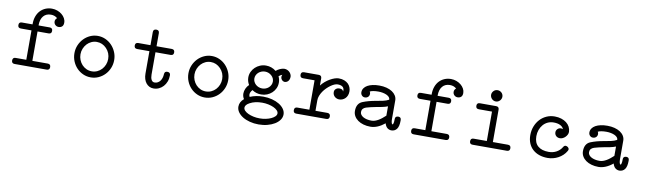

<svg xmlns="http://www.w3.org/2000/svg" viewBox="-43 -1210 6710 1997"><g transform="rotate(10 3311.5 -211.5)"><path d="M211.9 -47.4V-357.9H99.6Q67.9 -357.9 67.9 -389.6Q67.9 -421.4 99.6 -421.4H211.9V-426.8Q211.9 -471.2 224.9 -506.6Q237.8 -542 261 -566.7Q284.2 -591.3 315.4 -604.5Q346.7 -617.7 383.3 -617.7Q413.6 -617.7 440.9 -607.7Q468.3 -597.7 488.8 -580.8Q509.3 -564 521.5 -542Q533.7 -520 533.7 -495.6Q533.7 -468.3 519.5 -455.1Q505.4 -441.9 482.4 -441.9Q472.7 -441.9 463.9 -445.3Q455.1 -448.7 448 -455.3Q440.9 -461.9 436.8 -470.9Q432.6 -480 432.6 -491.7Q432.6 -502.9 437.7 -512.7Q442.9 -522.5 452.1 -529.3L453.1 -528.3Q439.5 -541 422.1 -547.6Q404.8 -554.2 383.3 -554.2Q333.5 -554.2 304.9 -521Q276.4 -487.8 275.4 -426.8L275.9 -421.4H392.6Q424.3 -421.4 424.3 -389.6Q424.3 -357.9 392.6 -357.9H275.9V-47.4H438Q469.7 -47.4 469.7 -15.1Q469.7 16.6 438 16.6H99.6Q67.9 16.6 67.9 -15.1Q67.9 -47.4 99.6 -47.4Z M902.8 -421.4Q945.8 -421.4 983.9 -404.1Q1022 -386.7 1050.5 -356.7Q1079.1 -326.7 1095.9 -286.9Q1112.8 -247.1 1112.8 -202.6Q1112.8 -157.2 1096.2 -117.4Q1079.6 -77.6 1051 -47.9Q1022.5 -18.1 984.1 -0.7Q945.8 16.6 902.8 16.6Q859.4 16.6 821.3 -0.5Q783.2 -17.6 754.6 -47.4Q726.1 -77.1 709.5 -117.2Q692.9 -157.2 692.9 -202.6Q692.9 -247.6 709.7 -287.4Q726.6 -327.1 755.1 -356.9Q783.7 -386.7 821.8 -404.1Q859.9 -421.4 902.8 -421.4ZM1005.9 -312.5Q962.4 -357.9 902.8 -357.9Q873 -357.9 846.4 -345.7Q819.8 -333.5 800 -312.3Q780.3 -291 768.6 -262.7Q756.8 -234.4 756.8 -202.6Q756.8 -170.9 768.1 -142.8Q779.3 -114.7 798.8 -93.5Q818.4 -72.3 845 -59.8Q871.6 -47.4 902.8 -47.4Q933.6 -47.4 960.2 -59.6Q986.8 -71.8 1006.6 -93Q1026.4 -114.3 1037.8 -142.6Q1049.3 -170.9 1049.3 -202.6Q1049.3 -266.6 1005.9 -312.5Z M1328.6 -357.9Q1296.9 -357.9 1296.9 -389.6Q1296.9 -421.4 1328.6 -421.4H1457.5V-559.1Q1457.5 -591.3 1489.7 -591.3Q1521.5 -591.3 1521.5 -559.1V-421.4H1681.6Q1713.4 -421.4 1713.4 -389.6Q1713.4 -357.9 1681.6 -357.9H1521.5V-121.6Q1521.5 -87.9 1532.7 -67.1Q1543.9 -46.4 1565.9 -46.4Q1584 -46.4 1598.9 -54.2Q1613.8 -62 1624.3 -75.7Q1634.8 -89.4 1640.9 -108.2Q1647 -127 1647.9 -149.4Q1649.4 -179.2 1678.2 -179.2Q1711.4 -179.2 1711.4 -147.9Q1711.4 -111.8 1700 -81.5Q1688.5 -51.3 1668.7 -29.5Q1648.9 -7.8 1622.6 4.4Q1596.2 16.6 1565.9 16.6Q1541.5 16.6 1521.7 6.6Q1502 -3.4 1487.5 -21.5Q1473.1 -39.6 1465.3 -64.9Q1457.5 -90.3 1457.5 -121.6V-357.9Z M2106.9 -421.4Q2149.9 -421.4 2188 -404.1Q2226.1 -386.7 2254.6 -356.7Q2283.2 -326.7 2300 -286.9Q2316.9 -247.1 2316.9 -202.6Q2316.9 -157.2 2300.3 -117.4Q2283.7 -77.6 2255.1 -47.9Q2226.6 -18.1 2188.2 -0.7Q2149.9 16.6 2106.9 16.6Q2063.5 16.6 2025.4 -0.5Q1987.3 -17.6 1958.7 -47.4Q1930.2 -77.1 1913.6 -117.2Q1897 -157.2 1897 -202.6Q1897 -247.6 1913.8 -287.4Q1930.7 -327.1 1959.2 -356.9Q1987.8 -386.7 2025.9 -404.1Q2064 -421.4 2106.9 -421.4ZM2210 -312.5Q2166.5 -357.9 2106.9 -357.9Q2077.1 -357.9 2050.5 -345.7Q2023.9 -333.5 2004.2 -312.3Q1984.4 -291 1972.7 -262.7Q1960.9 -234.4 1960.9 -202.6Q1960.9 -170.9 1972.2 -142.8Q1983.4 -114.7 2002.9 -93.5Q2022.5 -72.3 2049.1 -59.8Q2075.7 -47.4 2106.9 -47.4Q2137.7 -47.4 2164.3 -59.6Q2190.9 -71.8 2210.7 -93Q2230.5 -114.3 2241.9 -142.6Q2253.4 -170.9 2253.4 -202.6Q2253.4 -266.6 2210 -312.5Z M2679.2 -421.4Q2738.8 -421.4 2785.2 -383.8Q2803.7 -399.9 2826.7 -410.2Q2849.6 -420.4 2870.6 -421.4H2872.6Q2887.7 -421.4 2901.4 -415.8Q2915 -410.2 2925.3 -400.9Q2935.5 -391.6 2942.1 -379.2Q2948.7 -366.7 2949.7 -353V-351.6Q2949.7 -322.8 2935.5 -305.7Q2921.4 -288.6 2899.4 -287.6H2896H2894.5H2894Q2879.9 -289.6 2868.7 -300.8Q2857.4 -312 2855.5 -331.1Q2855.5 -335 2856.4 -339.6Q2857.4 -344.2 2858.6 -347.9Q2859.9 -351.6 2860.8 -353.8Q2861.8 -356 2861.8 -356Q2853.5 -353.5 2845 -348.9Q2836.4 -344.2 2825.2 -334.5Q2840.3 -303.7 2840.3 -268.6Q2840.3 -236.3 2827.4 -208.5Q2814.5 -180.7 2792.5 -160.2Q2770.5 -139.6 2741.2 -127.9Q2711.9 -116.2 2679.2 -116.2Q2625 -116.2 2583.5 -145.5Q2572.3 -132.8 2566.2 -120.6Q2560.1 -108.4 2560.1 -95.2Q2560.1 -82.5 2565.9 -72.3Q2566.9 -72.3 2566.9 -70.8Q2629.9 -98.1 2707 -98.1Q2756.3 -98.1 2799.8 -86.7Q2843.3 -75.2 2875.7 -55.4Q2908.2 -35.6 2927 -8.8Q2945.8 18.1 2945.8 48.3Q2945.8 79.1 2927 106Q2908.2 132.8 2875.7 152.6Q2843.3 172.4 2799.8 183.8Q2756.3 195.3 2707 195.3Q2657.2 195.3 2613.8 183.8Q2570.3 172.4 2538.1 152.6Q2505.9 132.8 2487.3 106Q2468.8 79.1 2468.8 48.3Q2468.8 0 2512.7 -37.6L2512.2 -38.6Q2496.1 -63.5 2496.1 -94.2Q2496.1 -120.1 2507.6 -146.2Q2519 -172.4 2539.6 -191.4Q2517.6 -228 2517.6 -268.6Q2517.6 -299.8 2530.5 -327.6Q2543.5 -355.5 2565.4 -376.2Q2587.4 -397 2616.7 -409.2Q2646 -421.4 2679.2 -421.4ZM2577.6 -5.4Q2576.7 -4.9 2576.7 -4.9Q2532.7 18.6 2532.7 48.3Q2532.7 64.9 2547.1 80.1Q2561.5 95.2 2585.7 106.4Q2609.9 117.7 2641.4 124.5Q2672.9 131.3 2707 131.3Q2740.7 131.3 2772.2 124.8Q2803.7 118.2 2828.1 106.7Q2852.5 95.2 2867.2 80.3Q2881.8 65.4 2881.8 48.3Q2881.8 31.7 2866.9 16.6Q2852.1 1.5 2827.6 -9.8Q2803.2 -21 2771.7 -27.6Q2740.2 -34.2 2707 -34.2Q2629.9 -34.2 2577.6 -5.4ZM2749 -330.6Q2719.2 -357.9 2679.2 -357.9Q2659.7 -357.9 2641.8 -350.8Q2624 -343.8 2610.6 -331.8Q2597.2 -319.8 2589.4 -303.5Q2581.5 -287.1 2581.5 -268.6Q2581.5 -250 2589.4 -233.9Q2597.2 -217.8 2610.4 -205.8Q2623.5 -193.8 2641.4 -186.8Q2659.2 -179.7 2679.2 -179.7Q2698.7 -179.7 2716.6 -186.5Q2734.4 -193.4 2747.8 -205.6Q2761.2 -217.8 2769 -233.9Q2776.9 -250 2776.9 -268.6Q2776.9 -304.7 2749 -330.6Z M3080.1 -357.9Q3047.9 -357.9 3047.9 -389.6Q3047.9 -421.4 3080.1 -421.4H3233.9Q3266.1 -421.4 3266.1 -389.6V-314Q3284.2 -337.9 3307.6 -357.7Q3331.1 -377.4 3356 -391.6Q3380.9 -405.8 3404.5 -413.6Q3428.2 -421.4 3446.3 -421.4Q3481 -421.4 3506.1 -411.4Q3531.2 -401.4 3547.4 -385.3Q3563.5 -369.1 3571.3 -348.6Q3579.1 -328.1 3579.1 -307.1Q3579.1 -282.7 3571.5 -263.9Q3564 -245.1 3551 -232.4Q3538.1 -219.7 3521.7 -213.1Q3505.4 -206.5 3487.8 -206.5Q3474.6 -206.5 3462.4 -211.2Q3450.2 -215.8 3440.7 -224.1Q3431.2 -232.4 3425.3 -244.6Q3419.4 -256.8 3419.4 -272.5Q3419.4 -293.5 3434.6 -306.4Q3449.7 -319.3 3471.7 -319.3Q3488.3 -319.3 3499 -314Q3509.8 -308.6 3513.7 -294.4Q3515.1 -300.8 3515.1 -306.2Q3515.1 -332 3497.3 -345Q3479.5 -357.9 3446.3 -357.9Q3431.2 -357.9 3412.1 -349.9Q3393.1 -341.8 3373 -327.4Q3353 -313 3333.7 -293.9Q3314.5 -274.9 3299.6 -252.7Q3284.7 -230.5 3275.4 -206.5Q3266.1 -182.6 3266.1 -158.7V-47.4H3391.1Q3423.3 -47.4 3423.3 -15.1Q3423.3 16.6 3391.1 16.6H3074.7Q3043 16.6 3043 -15.1Q3043 -47.4 3074.7 -47.4H3201.7V-357.9Z M3787.1 -342.8Q3794.4 -331.5 3794.4 -319.8Q3794.4 -298.3 3780.8 -285.9Q3767.1 -273.4 3746.6 -273.4Q3728 -273.4 3715.3 -287.1Q3702.6 -300.8 3702.6 -320.8Q3702.6 -344.2 3715.3 -363Q3728 -381.8 3751 -394.8Q3773.9 -407.7 3805.9 -414.6Q3837.9 -421.4 3876 -421.4Q3917 -421.4 3951.7 -412.4Q3986.3 -403.3 4011.2 -387Q4036.1 -370.6 4050.3 -347.7Q4064.5 -324.7 4064.5 -297.4V-99.6Q4064.5 -89.8 4065.4 -80.6Q4066.4 -71.3 4068.4 -64Q4070.3 -56.6 4073 -52Q4075.7 -47.4 4079.6 -47.4Q4080.6 -47.4 4080.6 -46.9Q4085.9 -48.8 4089.1 -64Q4092.3 -79.1 4092.3 -98.1V-105Q4092.3 -137.2 4125.5 -137.2Q4139.6 -137.2 4147.7 -129.6Q4155.8 -122.1 4155.8 -106.4V-98.1Q4155.8 -39.6 4135.5 -12Q4115.2 15.6 4078.6 16.6H4079.6Q4054.2 16.6 4035.4 1.5Q4016.6 -13.7 4007.8 -45.9Q3930.7 16.6 3856.4 16.6Q3816.9 16.6 3782.7 6.8Q3748.5 -2.9 3723.6 -20.8Q3698.7 -38.6 3684.6 -63.2Q3670.4 -87.9 3670.4 -117.7Q3670.4 -197.3 3731 -221.2Q3790.5 -245.1 3868.7 -258.3Q3904.3 -264.2 3939.5 -271.7Q3974.6 -279.3 4001 -293.9V-297.4Q4001 -310.5 3990.7 -321.8Q3980.5 -333 3963.1 -341.1Q3945.8 -349.1 3923.1 -353.5Q3900.4 -357.9 3876 -357.9Q3846.2 -357.9 3823.5 -354Q3800.8 -350.1 3787.1 -342.8ZM4001 -125.5V-224.1Q3972.7 -212.9 3941.4 -206.8Q3910.2 -200.7 3879.4 -195.3Q3851.1 -189.9 3825.9 -184.1Q3800.8 -178.2 3778.3 -171.4Q3734.4 -157.2 3734.4 -117.7Q3734.4 -102.1 3743.7 -89.1Q3752.9 -76.2 3769.3 -66.9Q3785.6 -57.6 3808.1 -52.5Q3830.6 -47.4 3856.4 -47.4Q3875.5 -47.4 3893.8 -53.5Q3912.1 -59.6 3929.9 -70.1Q3947.8 -80.6 3965.3 -94.7Q3982.9 -108.9 4001 -125.5ZM4079.6 -46.9H4080.6Z M4426.3 -47.4V-357.9H4314Q4282.2 -357.9 4282.2 -389.6Q4282.2 -421.4 4314 -421.4H4426.3V-426.8Q4426.3 -471.2 4439.2 -506.6Q4452.1 -542 4475.3 -566.7Q4498.5 -591.3 4529.8 -604.5Q4561 -617.7 4597.7 -617.7Q4627.9 -617.7 4655.3 -607.7Q4682.6 -597.7 4703.1 -580.8Q4723.6 -564 4735.8 -542Q4748 -520 4748 -495.6Q4748 -468.3 4733.9 -455.1Q4719.7 -441.9 4696.8 -441.9Q4687 -441.9 4678.2 -445.3Q4669.4 -448.7 4662.4 -455.3Q4655.3 -461.9 4651.1 -470.9Q4647 -480 4647 -491.7Q4647 -502.9 4652.1 -512.7Q4657.2 -522.5 4666.5 -529.3L4667.5 -528.3Q4653.8 -541 4636.5 -547.6Q4619.1 -554.2 4597.7 -554.2Q4547.9 -554.2 4519.3 -521Q4490.7 -487.8 4489.7 -426.8L4490.2 -421.4H4606.9Q4638.7 -421.4 4638.7 -389.6Q4638.7 -357.9 4606.9 -357.9H4490.2V-47.4H4652.3Q4684.1 -47.4 4684.1 -15.1Q4684.1 16.6 4652.3 16.6H4314Q4282.2 16.6 4282.2 -15.1Q4282.2 -47.4 4314 -47.4Z M5095.7 -587.4Q5108.4 -587.4 5119.4 -582.5Q5130.4 -577.6 5138.4 -569.6Q5146.5 -561.5 5150.9 -550.8Q5155.3 -540 5155.3 -528.3Q5155.3 -516.1 5150.4 -505.1Q5145.5 -494.1 5137.5 -486.1Q5129.4 -478 5118.7 -473.1Q5107.9 -468.3 5095.7 -468.3Q5083.5 -468.3 5072.8 -473.1Q5062 -478 5054 -486.1Q5045.9 -494.1 5041 -505.1Q5036.1 -516.1 5036.1 -528.3Q5036.1 -552.2 5053.7 -569.8V-570.3Q5070.8 -587.4 5095.7 -587.4ZM5298.3 -47.4Q5330.1 -47.4 5330.1 -15.1Q5330.1 16.6 5298.3 16.6H4936.5Q4904.8 16.6 4904.8 -15.1Q4904.8 -47.4 4936.5 -47.4H5075.7V-357.9H4936.5Q4904.8 -357.9 4904.8 -389.6Q4904.8 -421.4 4936.5 -421.4H5107.9Q5139.6 -421.4 5139.6 -389.6V-47.4Z M5868.2 -123.5Q5877.9 -140.6 5892.6 -140.6Q5899.9 -140.6 5906.2 -137.7Q5912.6 -134.8 5917.7 -130.4Q5922.9 -126 5925.8 -120.6Q5928.7 -115.2 5928.7 -110.4Q5928.7 -102.1 5922.9 -91.8Q5908.2 -65.9 5887 -45.9Q5865.7 -25.9 5840.1 -12Q5814.5 2 5785.6 9.3Q5756.8 16.6 5728 16.6Q5678.2 16.6 5638.2 2.4Q5598.1 -11.7 5569.6 -38.1Q5541 -64.5 5525.6 -102.1Q5510.3 -139.6 5510.3 -186.5Q5510.3 -236.3 5526.9 -279.1Q5543.5 -321.8 5572.5 -353.5Q5601.6 -385.3 5641.4 -403.3Q5681.2 -421.4 5728 -421.4Q5766.6 -421.4 5798.3 -411.1Q5830.1 -400.9 5852.5 -383.3Q5875 -365.7 5887.5 -341.8Q5899.9 -317.9 5900.9 -290V-288.6V-288.1Q5900.9 -272.9 5893.6 -258.8Q5886.2 -244.6 5874.8 -233.2Q5863.3 -221.7 5848.9 -214.8Q5834.5 -208 5820.3 -207.5H5818.8Q5807.1 -207.5 5796.9 -211.2Q5786.6 -214.8 5779.1 -221.7Q5771.5 -228.5 5766.8 -238.5Q5762.2 -248.5 5762.2 -261.2Q5762.2 -271.5 5766.1 -280.5Q5770 -289.6 5776.9 -296.1Q5783.7 -302.7 5792.5 -306.6Q5801.3 -310.5 5811.5 -310.5Q5816.9 -310.5 5822.8 -309.6Q5828.6 -308.6 5834 -306.2Q5824.7 -330.6 5797.4 -344.2Q5770 -357.9 5728 -357.9Q5693.4 -357.9 5665 -344.5Q5636.7 -331.1 5616.7 -307.6Q5596.7 -284.2 5585.4 -252.9Q5574.2 -221.7 5574.2 -186.5Q5574.2 -117.2 5614.5 -82.3Q5654.8 -47.4 5728 -47.4Q5773.9 -47.4 5810.5 -67.6Q5847.2 -87.9 5868.2 -123.5Z M6195.3 -342.8Q6202.6 -331.5 6202.6 -319.8Q6202.6 -298.3 6189 -285.9Q6175.3 -273.4 6154.8 -273.4Q6136.2 -273.4 6123.5 -287.1Q6110.8 -300.8 6110.8 -320.8Q6110.8 -344.2 6123.5 -363Q6136.2 -381.8 6159.2 -394.8Q6182.1 -407.7 6214.1 -414.6Q6246.1 -421.4 6284.2 -421.4Q6325.2 -421.4 6359.9 -412.4Q6394.5 -403.3 6419.4 -387Q6444.3 -370.6 6458.5 -347.7Q6472.7 -324.7 6472.7 -297.4V-99.6Q6472.7 -89.8 6473.6 -80.6Q6474.6 -71.3 6476.6 -64Q6478.5 -56.6 6481.2 -52Q6483.9 -47.4 6487.8 -47.4Q6488.8 -47.4 6488.8 -46.9Q6494.1 -48.8 6497.3 -64Q6500.5 -79.1 6500.5 -98.1V-105Q6500.5 -137.2 6533.7 -137.2Q6547.9 -137.2 6555.9 -129.6Q6564 -122.1 6564 -106.4V-98.1Q6564 -39.6 6543.7 -12Q6523.4 15.6 6486.8 16.6H6487.8Q6462.4 16.6 6443.6 1.5Q6424.8 -13.7 6416 -45.9Q6338.9 16.6 6264.6 16.6Q6225.1 16.6 6190.9 6.8Q6156.7 -2.9 6131.8 -20.8Q6106.9 -38.6 6092.8 -63.2Q6078.6 -87.9 6078.6 -117.7Q6078.6 -197.3 6139.2 -221.2Q6198.7 -245.1 6276.9 -258.3Q6312.5 -264.2 6347.7 -271.7Q6382.8 -279.3 6409.2 -293.9V-297.4Q6409.2 -310.5 6398.9 -321.8Q6388.7 -333 6371.3 -341.1Q6354 -349.1 6331.3 -353.5Q6308.6 -357.9 6284.2 -357.9Q6254.4 -357.9 6231.7 -354Q6209 -350.1 6195.3 -342.8ZM6409.2 -125.5V-224.1Q6380.9 -212.9 6349.6 -206.8Q6318.4 -200.7 6287.6 -195.3Q6259.3 -189.9 6234.1 -184.1Q6209 -178.2 6186.5 -171.4Q6142.6 -157.2 6142.6 -117.7Q6142.6 -102.1 6151.9 -89.1Q6161.1 -76.2 6177.5 -66.9Q6193.8 -57.6 6216.3 -52.5Q6238.8 -47.4 6264.6 -47.4Q6283.7 -47.4 6302 -53.5Q6320.3 -59.6 6338.1 -70.1Q6356 -80.6 6373.5 -94.7Q6391.1 -108.9 6409.2 -125.5ZM6487.8 -46.9H6488.8Z"/></g></svg>

Font: Erica Type
Style: Regular
Weight: 400
Designer: Peter Wiegel
Foundry: Peter Wiegel
Version: Version 1.000 2010 initial release